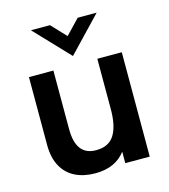

<svg xmlns="http://www.w3.org/2000/svg" viewBox="-106 -782 773 876"><g transform="rotate(-15 280.0 -344.0)"><path d="M237 9.5Q183.5 9.5 143 -10.2Q102.5 -30 79.8 -70.5Q57 -111 57 -173.5V-493H172.5V-216Q172.5 -90.5 268.5 -91.5Q327 -91.5 353.5 -133.2Q380 -175 380 -255V-493H495.5V0H380V-54Q332 9.5 237 9.5ZM276 -534 121 -697H211L276 -628L342 -697H431.5Z"/></g></svg>

Font: Acari Sans Neue
Style: Bold
Weight: 700
Designer: Alfredo Marco Pradil (font), Cristiano Sobral (main changes)
Foundry: Hanken Design Co. (font), Cristiano Sobral (main changes)
Version: Version 2.459;March 19, 2022;FontCreator 14.0.0.2808 64-bit;